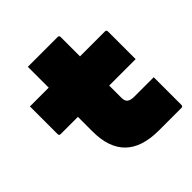

<svg xmlns="http://www.w3.org/2000/svg" viewBox="-188 -838 976 976"><g transform="rotate(-45 300.0 -350.0)"><path d="M25 -550H160V-700H374Q385 -700 385 -689V-550H564Q575 -550 575 -539V-340H385V-252Q385 -231 395 -221Q408 -210 434 -210H575V-11Q575 0 564 0H402Q160 0 160 -235V-340H36Q25 -340 25 -351Z"/></g></svg>

Font: Recursive Mn Lnr St XBk
Style: Regular
Weight: 1000
Monospace: yes
Version: Version 1.079;hotconv 1.0.112;makeotfexe 2.5.65598; ttfautoh